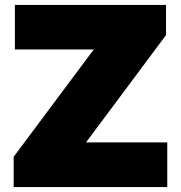

<svg xmlns="http://www.w3.org/2000/svg" viewBox="-20 -760 735 780"><path d="M35.5 0V-123L391.5 -600V-559H40.5V-740H654.5V-617.5L298.5 -140V-181.5H659.5V0Z"/></svg>

Font: Encode Sans SemiExpanded Black
Style: Regular
Weight: 900
Width: 6
Designer: Multiple Designers
Foundry: Impallari Type
Version: Version 3.002